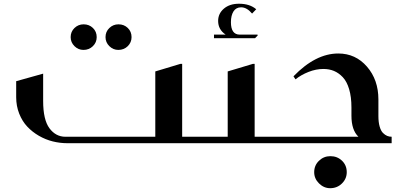

<svg xmlns="http://www.w3.org/2000/svg" viewBox="-20 -760 2128 1019"><path d="M355 -563Q355 -591.8 375.2 -611.3Q395.5 -630.9 423.8 -630.9Q453.1 -630.9 473.1 -611.6Q493.2 -592.3 493.2 -563Q493.2 -534.7 472.9 -514.9Q452.6 -495.1 422.9 -495.1Q395.5 -495.1 375.2 -515.1Q355 -535.2 355 -563ZM540 -563Q540 -591.8 560.3 -611.3Q580.6 -630.9 608.9 -630.9Q638.2 -630.9 658.2 -611.6Q678.2 -592.3 678.2 -563Q678.2 -534.7 658 -514.9Q637.7 -495.1 607.9 -495.1Q580.6 -495.1 560.3 -515.1Q540 -535.2 540 -563ZM1013.2 0H336.9Q298.3 0 260 -9.5Q221.7 -19 186.5 -39.3Q151.4 -59.6 124.8 -87.9Q98.1 -116.2 82 -156.7Q65.9 -197.3 65.9 -244.1V-329.1L209 -369.1V-224.1Q209 -124.5 242.4 -79.3Q275.9 -34.2 327.1 -34.2H804.2V-380.9L937 -420.9H946.8V-34.2H1013.2Q1022.9 -34.2 1022.9 -23.9V-9.8Q1022.9 0 1013.2 0Z M1115.7 -576.2H1177.7Q1137.7 -603 1137.7 -648.9Q1137.7 -688 1168.2 -714.1Q1198.7 -740.2 1248.5 -740.2Q1305.7 -740.2 1339.8 -710.9L1317.9 -688Q1290 -721.2 1259.8 -721.2Q1232.9 -721.2 1219.2 -699.5Q1205.6 -677.7 1205.6 -642.1Q1205.6 -576.2 1252.9 -576.2H1346.7L1347.7 -571.8L1333.5 -557.1H1115.7ZM1012.7 -34.2H1188.5V-380.9L1321.8 -420.9H1331.5V-34.2H1419.9Q1429.7 -34.2 1429.7 -23.9V-9.8Q1429.7 0 1419.9 0H1012.7Q1002.9 0 1002.9 -9.8V-23.9Q1002.9 -34.2 1012.7 -34.2Z M1537.6 -355Q1654.8 -476.1 1775.4 -476.1Q1867.2 -476.1 1927.7 -406.2Q1988.3 -336.4 1988.3 -231.9V-144Q1988.3 -111.3 1994.9 -88.4Q2001.5 -65.4 2012.5 -54.4Q2023.4 -43.5 2034.7 -38.8Q2045.9 -34.2 2058.6 -34.2V0H1419.4Q1409.7 0 1409.7 -9.8V-23.9Q1409.7 -34.2 1419.4 -34.2H1882.3Q1845.2 -69.8 1845.2 -146V-189.9Q1845.2 -245.6 1833 -286.6Q1820.8 -327.6 1799.3 -350.3Q1777.8 -373 1752.4 -383.5Q1727.1 -394 1696.3 -394Q1657.2 -394 1617.2 -378.2Q1577.1 -362.3 1548.3 -338.9ZM1647.5 153.8Q1647.5 117.7 1672.9 93.3Q1698.2 68.8 1733.4 68.8Q1770 68.8 1795.2 93Q1820.3 117.2 1820.3 153.8Q1820.3 188.5 1794.9 213.6Q1769.5 238.8 1732.4 238.8Q1698.7 238.8 1673.1 213.4Q1647.5 188 1647.5 153.8Z"/></svg>

Font: Laureen pro
Style: Bold
Weight: 700
Designer: Ahmed zaza
Foundry: zazatype
Version: Version 1.000